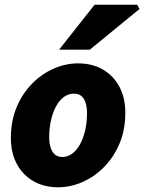

<svg xmlns="http://www.w3.org/2000/svg" viewBox="-20 -780 610 812"><path d="M226 12Q166 12 121 -14Q76 -40 51 -87Q26 -134 26 -196Q26 -269 50.5 -327Q75 -385 116 -426.5Q157 -468 207.5 -490Q258 -512 310 -512Q370 -512 415 -486Q460 -460 485 -413Q510 -366 510 -304Q510 -231 485.5 -173Q461 -115 420 -73.5Q379 -32 328.5 -10Q278 12 226 12ZM244 -116Q266 -116 285 -130Q304 -144 318 -169Q332 -194 340 -228Q348 -262 348 -302Q348 -340 334.5 -362Q321 -384 292 -384Q270 -384 251 -370.5Q232 -357 218 -332Q204 -307 196 -273Q188 -239 188 -198Q188 -161 202 -138.5Q216 -116 244 -116ZM230 -570 380 -760H560L570 -742L360 -570Z"/></svg>

Font: Source Sans 3 ExtraLight Black
Style: Italic
Weight: 900
Italic angle: -11°
Version: Version 3.052;hotconv 1.1.0;makeotfexe 2.6.0